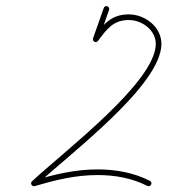

<svg xmlns="http://www.w3.org/2000/svg" viewBox="-20 -611 590 646"><path d="M329.1 -584.2C329.1 -584.2 329.1 -584.2 329.1 -584.2C317.1 -550.2 305.1 -516.2 293.1 -482.2C291.4 -477.2 294 -471.8 298.9 -470C303.8 -468.3 309.3 -470.9 311 -475.8C311 -475.8 311 -475.8 311 -475.8C323 -509.8 335 -543.8 347 -577.8C348.8 -582.8 346.2 -588.2 341.2 -590C336.3 -591.7 330.9 -589.1 329.1 -584.2ZM296.3 -471.4C300.5 -468.3 306.5 -469.1 309.6 -473.3C338.3 -511.2 359.6 -543.6 413.5 -543.6C457.5 -543.6 504.1 -509.9 504.1 -463.4C504.1 -335.2 198.3 -104 87.6 -1C84 2.4 84 7.1 86 10.6C88 14.1 92 16.5 96.7 15.1C167.9 -5.5 233 -22 308.5 -22C366 -22 424.2 -11.9 475.7 14.5C480.4 16.8 486.1 15 488.5 10.3C490.9 5.6 489.1 -0.1 484.4 -2.5C430.1 -30.2 369 -41 308.5 -41C231.1 -41 164.4 -24.2 91.4 -3.1C86.8 -1.8 87.3 3.9 89.8 8.4C92.4 12.9 97 16.3 100.5 13C216.8 -95.3 523.1 -323.9 523.1 -463.4C523.1 -520.5 468 -562.6 413.5 -562.6C352.8 -562.6 327.1 -527.9 294.5 -484.7C291.3 -480.5 292.1 -474.6 296.3 -471.4Z"/></svg>

Font: FRB American Cursive Extralight
Style: Italic
Weight: 200
Italic angle: -25°
Version: Version 2.0;Modular Font Editor K font №1